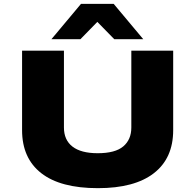

<svg xmlns="http://www.w3.org/2000/svg" viewBox="-20 -969 1017 1000"><path d="M490 11Q295 11 195 -67Q95 -145 95 -291V-705H313V-305Q313 -240 357.5 -205.5Q402 -171 489 -171Q580 -171 622 -206.5Q664 -242 664 -305V-705H882V-291Q882 -145 781.5 -67Q681 11 490 11ZM248 -765 402 -949H572L726 -765H575L487 -855L399 -765Z"/></svg>

Font: Nunito Sans 7pt Expanded Black
Style: Regular
Weight: 900
Width: 7
Designer: Vernon Adams
Foundry: Vernon Adams
Version: Version 3.101;gftools[0.9.27]